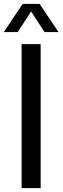

<svg xmlns="http://www.w3.org/2000/svg" viewBox="-44 -967 322 987"><path d="M67 0V-740H165V0ZM257 -802H185L116 -908L47 -802H-24.5L72.5 -947H159.5Z"/></svg>

Font: Encode Sans Condensed Medium
Style: Regular
Weight: 500
Width: 3
Designer: Multiple Designers
Foundry: Impallari Type
Version: Version 2.000